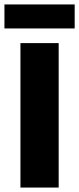

<svg xmlns="http://www.w3.org/2000/svg" viewBox="-20 -844 356 864"><path d="M72 0V-650H244V0ZM0 -716V-824H316V-716Z"/></svg>

Font: Assistant ExtraBold
Style: Regular
Weight: 800
Designer: Hebrew By Ben Nathan, Latin by Paul Hunt
Version: Version 3.000